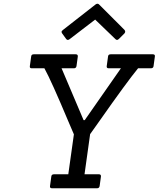

<svg xmlns="http://www.w3.org/2000/svg" viewBox="-20 -1009 850 1029"><path d="M500 0H259Q246 0 248 -12L255 -63Q256 -75 270 -75H346L376 -289Q375 -290 346 -359Q255 -576 218 -643H150Q138 -643 140 -655L147 -706Q148 -718 161 -718H386Q398 -718 397 -706L390 -655Q388 -643 376 -643H310L428 -365H434L628 -643H563Q550 -643 552 -655L559 -706Q560 -718 573 -718H799Q812 -718 810 -706L803 -655Q802 -643 788 -643H720Q660 -570 512 -359L463 -290L433 -75H510Q522 -75 521 -63L514 -12Q512 0 500 0ZM618 -801Q612 -795 607.5 -795Q603 -795 599 -799L490 -904L353 -799Q348 -795 343 -795Q338 -795 334 -801L313 -830Q310 -834 310 -838.5Q310 -843 318 -849L492 -985Q497 -989 502.5 -989Q508 -989 512 -984L647 -849Q651 -844 651 -839.5Q651 -835 647 -830Z"/></svg>

Font: Sanchez
Style: Italic
Weight: 400
Designer: Daniel Hernández
Foundry: LatinoType
Version: Version 1.001